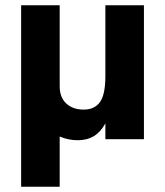

<svg xmlns="http://www.w3.org/2000/svg" viewBox="-20 -527 625 727"><path d="M206 180H60V-507H206V-201Q206 -158 231 -135Q256 -112 297 -112Q338 -112 358.5 -140.5Q379 -169 379 -239V-507H525V0H379V-60Q345 4 275 4Q239 4 206 -10Z"/></svg>

Font: Hind Mysuru
Style: Bold
Weight: 700
Designer: Manushi Parikh, Hitesh Malaviya
Foundry: Indian Type Foundry
Version: Version 0.703;PS 1.0;hotconv 1.0.86;makeotf.lib2.5.63406